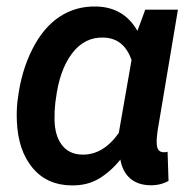

<svg xmlns="http://www.w3.org/2000/svg" viewBox="-20 -558 592 588"><path d="M524.9 -528.3 462.4 -156.2Q459 -130.9 460 -118.2Q460.9 -92.8 480 -91.8H486.8L493.2 -93.3L496.1 -3.9Q470.2 10.3 439 9.3Q400.9 8.3 377.9 -12.2Q355 -32.7 348.6 -69.3Q319.3 -32.7 283.2 -11Q247.1 10.7 198.2 9.8Q123 8.8 79.1 -44.7Q35.2 -98.1 31.7 -186.5Q30.3 -216.3 33.2 -245.6L34.7 -255.9Q44.9 -339.8 78.9 -407Q112.8 -474.1 162.6 -506.8Q212.4 -539.6 274.9 -538.1Q359.4 -536.1 400.9 -463.4L424.8 -528.3ZM149.4 -243.2Q146.5 -218.3 147 -190.9Q147.9 -142.1 169.7 -113.8Q191.4 -85.4 231.4 -84.5Q295.9 -83 343.8 -150.9L382.8 -374Q359.9 -440.9 297.9 -442.9Q238.8 -445.3 200.2 -393.8Q161.6 -342.3 150.9 -253.4Z"/></svg>

Font: Roboto Medium
Style: Italic
Weight: 500
Italic angle: -12°
Designer: Google
Version: Version 2.134; 2016